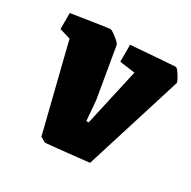

<svg xmlns="http://www.w3.org/2000/svg" viewBox="-118 -590 711 716"><g transform="rotate(30 238.0 -231.5)"><path d="M139 0 47 -369 0 -383V-452Q152 -476 162 -476Q168 -476 188.5 -460Q209 -444 211 -437L248 -219L255 -134H265L320 -380L254 -389V-462Q433 -476 443 -476Q449 -476 462.5 -454.5Q476 -433 476 -425L345 -6Q172 13 163 13Q160 13 139 0Z"/></g></svg>

Font: Grenze Black
Style: Regular
Weight: 900
Designer: Renata Polastri
Foundry: Omnibus-Type
Version: Version 1.002; ttfautohint (v1.8)